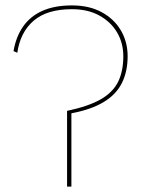

<svg xmlns="http://www.w3.org/2000/svg" viewBox="-20 -690 533 710"><path d="M246 -670Q310 -670 356 -645Q402 -620 427 -577.5Q452 -535 452 -482Q452 -426 431 -383.5Q410 -341 364 -313Q318 -285 244 -271V0H228V-280Q308 -297 353 -323Q398 -349 417 -388Q436 -427 436 -482Q436 -531 413 -570Q390 -609 347.5 -632.5Q305 -656 246 -656Q154 -656 104.5 -613.5Q55 -571 44 -495L30 -501Q39 -554 65.5 -592Q92 -630 137 -650Q182 -670 246 -670Z"/></svg>

Font: Work Sans Thin
Style: Regular
Weight: 250
Designer: Wei Huang
Foundry: Wei Huang
Version: Version 2.012